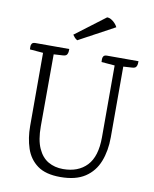

<svg xmlns="http://www.w3.org/2000/svg" viewBox="-96 -951 832 1038"><g transform="rotate(10 320.0 -432.0)"><path d="M442 -675H615Q615 -670 614.5 -661Q614 -652 609 -644Q604 -636 587 -635L539 -632V-244Q539 -170 516 -111Q493 -52 442 -18.5Q391 15 307 15Q226 15 181 -18Q136 -51 117.5 -106.5Q99 -162 99 -228V-630L26 -636Q26 -641 25.5 -650.5Q25 -660 30 -667.5Q35 -675 49 -675H235Q235 -670 234.5 -661Q234 -652 229 -644Q224 -636 207 -635L157 -632L156 -237Q156 -162 176.5 -116.5Q197 -71 232.5 -50.5Q268 -30 314 -30Q397 -30 444.5 -80Q492 -130 492 -236V-630L419 -636Q419 -641 418.5 -650.5Q418 -660 423 -667.5Q428 -675 442 -675ZM465 -835 269 -729Q260 -734 254 -741Q248 -748 243 -755L407 -879Q419 -879 430 -872.5Q441 -866 450.5 -856Q460 -846 465 -835Z"/></g></svg>

Font: Karma Variable Light
Style: Regular
Weight: 300
Designer: Joana Correia
Foundry: Indian Type Foundry
Version: Version 3.000